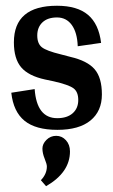

<svg xmlns="http://www.w3.org/2000/svg" viewBox="-20 -437 388 658"><path d="M27.6 -291.8Q27.6 -235.8 52.5 -206.4Q77.4 -177 134.3 -164.6L163.7 -158.4Q214.4 -146.8 231.3 -134.8Q248.2 -122.8 248.2 -94.3Q248.2 -65.8 229.1 -48.9Q210 -32 176.2 -32Q105.9 -32 98.8 -131.7L18.7 -119.2Q25.8 -54.3 64.1 -23.1Q102.3 8 176.6 8Q250.9 8 290 -24Q329.2 -56 329.2 -113.4Q329.2 -170.8 304.3 -199.7Q279.4 -228.6 221.5 -242L187.7 -250.9Q139.7 -262.5 123.7 -274.9Q107.7 -287.4 107.7 -315.4Q107.7 -343.4 125.4 -360.3Q143.2 -377.2 175.3 -377.2Q207.3 -377.2 226 -351.4Q244.7 -325.6 246.4 -278.5L326.5 -290Q318.5 -355 281.6 -386.1Q244.7 -417.3 175.3 -417.3Q27.6 -417.3 27.6 -291.8ZM140.6 133.5Q140.6 159.3 120.1 180.6L137.9 201.1Q219.8 153.9 219.8 81.9Q219.8 58.7 206 43.6Q192.2 28.5 172.6 28.5Q153 28.5 139.2 42.3Q125.4 56 125.4 72.1Q125.4 88.1 133 106.8Q140.6 125.4 140.6 133.5Z"/></svg>

Font: Gidugu
Style: Regular
Weight: 400
Designer: Purushoth Kumar Guthula
Foundry: Silicon Andhra, USA.
Version: Version 1.0.5; ttfautohint (v1.2.25-373a) -l 7 -r 28 -G 50 -